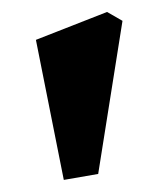

<svg xmlns="http://www.w3.org/2000/svg" viewBox="-20 -757 266 316"><path d="M85 -460.9 39.1 -691.4 156.2 -737.3 181.6 -722.7 141.6 -470.7Z"/></svg>

Font: Kelvinch
Style: Bold
Weight: 700
Designer: Paul James Miller
Foundry: High-Logic / Made with FontCreator
Version: Version 3.501;March 28, 2021;FontCreator 13.0.0.2683 64-bit